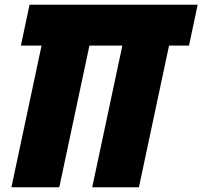

<svg xmlns="http://www.w3.org/2000/svg" viewBox="-20 -723 847 803"><path d="M365.7 60.1 514.2 -638.2H709.5L561 60.1ZM27.8 60.1 176.3 -638.2H376.5L228 60.1ZM67.4 -532.2 103.5 -703.1H806.6L770.5 -532.2Z"/></svg>

Font: Schibsted Grotesk Black
Style: Italic
Weight: 900
Italic angle: -12°
Designer: Bakken & Baeck AS, Henrik Kongsvoll
Foundry: Schibsted ASA
Version: Version 1.100;gftools[0.9.25]